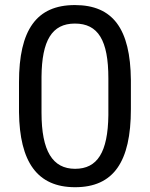

<svg xmlns="http://www.w3.org/2000/svg" viewBox="-20 -741 602 770"><path d="M504.9 -420.4C502.9 -625 433.1 -720.7 280.3 -720.7C126 -720.7 56.2 -620.6 56.2 -411.6V-291C58.6 -91.3 129.4 9.8 281.2 9.8C435.1 9.8 504.9 -91.8 504.9 -303.2ZM414.6 -278.8C412.6 -130.4 370.6 -64 281.2 -64C190.9 -64 146.5 -135.3 146.5 -289.1V-433.6C147.9 -578.1 188 -646.5 280.3 -646.5C373.5 -646.5 414.6 -579.6 414.6 -426.8Z"/></svg>

Font: Shabnam
Style: Regular
Weight: 400
Foundry: DejaVu fonts team - Redesigned by Saber Rastikerdar - Based on Vazir font
Version: Version 5.0.1